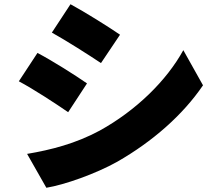

<svg xmlns="http://www.w3.org/2000/svg" viewBox="-20 -825 1040 907"><path d="M313 -805 225 -671C295 -632 397 -567 457 -527L547 -661C490 -700 383 -767 313 -805ZM108 -98 199 62C285 48 432 -4 534 -61C700 -156 843 -281 939 -422L846 -588C767 -444 623 -303 451 -208C338 -147 221 -117 108 -98ZM157 -575 69 -441C140 -403 241 -337 302 -295L391 -431C335 -470 229 -537 157 -575Z"/></svg>

Font: Source Han Sans HK Heavy
Style: Regular
Weight: 900
Designer: Ryoko NISHIZUKA 西塚涼子 (kana, bopomofo & ideographs); Paul D. Hunt (Latin, Greek & Cyrillic); Sandoll Communications 산돌커뮤니
Foundry: Adobe
Version: Version 2.000;hotconv 1.0.107;makeotfexe 2.5.65593